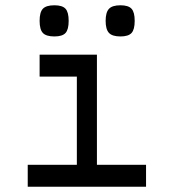

<svg xmlns="http://www.w3.org/2000/svg" viewBox="-20 -707 658 727"><path d="M186 -569Q155 -569 142.5 -582Q130 -595 130 -628Q130 -661 142.5 -674Q155 -687 186 -687Q216 -687 228 -674Q240 -661 240 -628Q240 -595 228 -582Q216 -569 186 -569ZM436 -569Q405 -569 392.5 -582.5Q380 -596 380 -628Q380 -660 392.5 -673.5Q405 -687 436 -687Q466 -687 478 -674Q490 -661 490 -628Q490 -595 478 -582Q466 -569 436 -569ZM85 0V-83H271V-417H130V-500H347V-83H533V0Z"/></svg>

Font: Hermit Light
Style: Regular
Weight: 300
Designer: Pablo Caro
Version: Version 2.000;PS 002.000;hotconv 1.0.88;makeotf.lib2.5.64775